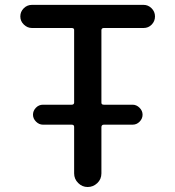

<svg xmlns="http://www.w3.org/2000/svg" viewBox="-20 -750 703 770"><path d="M108.4 -637.7Q89.8 -637.7 75.7 -651.4Q61.5 -665 61.5 -684.1Q61.5 -703.1 75.2 -716.8Q88.9 -730.5 108.4 -730.5H555.7Q574.2 -730.5 587.9 -716.8Q601.6 -703.1 601.6 -684.1Q601.6 -665 588.4 -651.4Q575.2 -637.7 555.7 -637.7H396.5Q387.7 -637.7 386.7 -629.9V-337.9Q386.7 -330.1 396.5 -330.1H511.7Q527.3 -330.1 539.6 -317.9Q551.8 -305.7 551.8 -290Q551.8 -274.4 540 -262.2Q528.3 -250 511.7 -250H396.5Q387.7 -250 386.7 -241.2V-54.7Q386.7 -31.2 370.1 -15.6Q353.5 0 331.5 0Q309.6 0 293.5 -16.1Q277.3 -32.2 277.3 -54.7V-241.2Q277.3 -250 267.6 -250H152.3Q136.7 -250 124.5 -262.2Q112.3 -274.4 112.3 -290Q112.3 -305.7 124 -317.9Q135.7 -330.1 152.3 -330.1H267.6Q276.4 -330.1 277.3 -337.9V-629.9Q277.3 -637.7 267.6 -637.7Z"/></svg>

Font: Rounded Mgen+ 2p medium
Style: Regular
Weight: 500
Designer: [Source Han Sans]
Ryoko NISHIZUKA  (kana & ideographs); Paul D. Hunt (Latin, Greek & Cyrillic); Wenlong ZHANG  (bopomofo
Version: Version 1.059.20150602